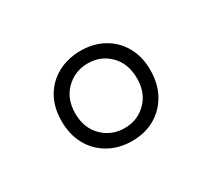

<svg xmlns="http://www.w3.org/2000/svg" viewBox="-66 -1006 541 489"><g transform="rotate(-30 204.5 -761.5)"><path d="M205 -629Q167 -629 137 -646Q107 -663 90.5 -693Q74 -723 74 -763Q74 -802 90.5 -831.5Q107 -861 137 -877.5Q167 -894 205 -894Q243 -894 272.5 -877.5Q302 -861 318.5 -831.5Q335 -802 335 -763Q335 -723 318.5 -693Q302 -663 273 -646Q244 -629 205 -629ZM205 -667Q243 -667 269 -693Q295 -719 295 -761Q295 -805 269 -831Q243 -857 205 -857Q167 -857 140.5 -831Q114 -805 114 -762Q114 -719 140.5 -693Q167 -667 205 -667Z"/></g></svg>

Font: Playwrite HR Lijeva Thin
Style: Regular
Weight: 250
Designer: Veronika Burian, José Scaglione
Foundry: TypeTogether
Version: Version 1.002